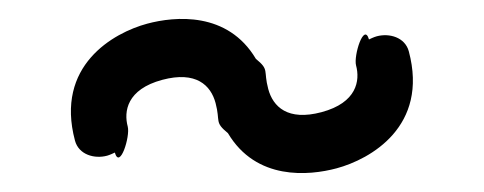

<svg xmlns="http://www.w3.org/2000/svg" viewBox="-20 -430 509 202"><path d="M249.2 -368.1C219.5 -418.1 164.1 -412.9 134.9 -405.1C99.2 -395.5 37.8 -360.9 58.9 -282C62.9 -267.2 79.4 -262.6 92.7 -266.2C95.4 -266.9 100.5 -269.3 100.8 -269.5C106.1 -251.2 117.1 -286.5 114.4 -296.8C110.1 -312.7 113.4 -336 150.7 -346C186.3 -355.5 201.8 -340.3 206.8 -321.6C212.1 -301.6 205.3 -301.8 219.8 -289.9C249.5 -239.9 304.9 -245.1 334.1 -252.9C369.8 -262.5 431.2 -297.1 410.1 -376C406.1 -390.8 389.6 -395.4 376.3 -391.8C373.6 -391.1 368.5 -388.7 368.2 -388.5C362.9 -406.8 351.9 -371.5 354.6 -361.2C358.9 -345.3 355.6 -322 318.3 -312C282.7 -302.5 267.2 -317.7 262.2 -336.4C256.9 -356.4 263.7 -356.2 249.2 -368.1Z"/></svg>

Font: Hi.
Style: Regular
Weight: 400
Designer: Mew Too, Robert Jablonski
Foundry: Cannot Into Space Fonts
Version: Version 1.996